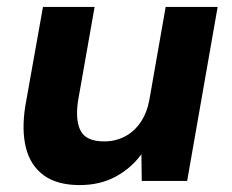

<svg xmlns="http://www.w3.org/2000/svg" viewBox="-20 -522 670 554"><path d="M210 12Q145 12 106.5 -16Q68 -44 55 -95Q42 -146 53 -216L104 -502H253L205 -230Q197 -174 213 -144Q229 -114 281 -114Q313 -114 340 -128Q367 -142 385.5 -169Q404 -196 411 -234L458 -502H608L520 0H389L388 -77Q359 -37 314 -12.5Q269 12 210 12Z"/></svg>

Font: DM Sans 16pt Black
Style: Italic
Weight: 900
Italic angle: -10°
Version: Version 4.004;gftools[0.9.30]